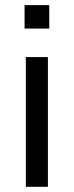

<svg xmlns="http://www.w3.org/2000/svg" viewBox="-20 -720 285 740"><path d="M169.9 -700.2V-609.9H74.7V-700.2ZM164.6 -500V0H79.6V-500Z"/></svg>

Font: Moulpali
Style: Regular
Weight: 400
Designer: Danh Hong
Version: Version 8.002; ttfautohint (v1.8.3)